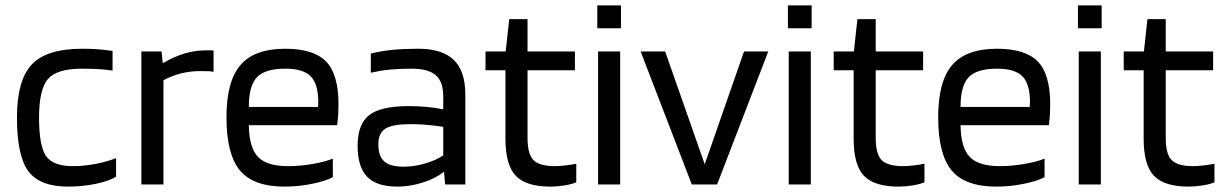

<svg xmlns="http://www.w3.org/2000/svg" viewBox="-20 -685 4545 713"><path d="M411 -98V-29Q386 -13 336.5 -2.5Q287 8 233 8Q128 8 85.5 -49Q43 -106 43 -248Q43 -387 98 -445.5Q153 -504 285 -504Q314 -504 337.5 -502.5Q361 -501 398 -496V-423Q361 -428 337.5 -429Q314 -430 285 -430Q191 -430 158 -391.5Q125 -353 125 -248Q125 -143 151 -105.5Q177 -68 251 -68Q292 -68 336 -76.5Q380 -85 411 -98Z M587 0H505V-494H580L584 -452H588Q627 -475 666 -486.5Q705 -498 743 -498Q759 -498 764.5 -498Q770 -498 773 -497V-418Q766 -420 755.5 -420.5Q745 -421 723 -421Q687 -421 652.5 -412.5Q618 -404 587 -387Z M1216 -96V-27Q1190 -13 1139.5 -2.5Q1089 8 1037 8Q921 8 871 -52Q821 -112 821 -250Q821 -383 873 -443.5Q925 -504 1039 -504Q1145 -504 1191 -456.5Q1237 -409 1237 -298Q1237 -278 1236 -261Q1235 -244 1232 -220H904Q905 -138 937.5 -103Q970 -68 1050 -68Q1093 -68 1140 -76Q1187 -84 1216 -96ZM1162 -309Q1161 -375 1133 -402.5Q1105 -430 1039 -430Q965 -430 934.5 -398.5Q904 -367 904 -288H1161Q1161 -290 1161.5 -297.5Q1162 -305 1162 -309Z M1455 8Q1379 8 1343.5 -28.5Q1308 -65 1308 -144Q1308 -224 1351 -257.5Q1394 -291 1497 -291Q1531 -291 1564 -288Q1597 -285 1626 -279V-327Q1626 -382 1598 -406Q1570 -430 1508 -430Q1462 -430 1427 -426.5Q1392 -423 1357 -415V-486Q1397 -496 1438.5 -500Q1480 -504 1533 -504Q1622 -504 1665 -462.5Q1708 -421 1708 -334V0H1633L1629 -46H1627Q1597 -22 1549.5 -7Q1502 8 1455 8ZM1506 -224Q1438 -224 1411.5 -207.5Q1385 -191 1385 -149Q1385 -105 1407 -85.5Q1429 -66 1479 -66Q1518 -66 1559 -78Q1600 -90 1626 -108V-214Q1593 -219 1564.5 -221.5Q1536 -224 1506 -224Z M2120 -77V-8Q2104 -1 2076.5 3.5Q2049 8 2024 8Q1934 8 1895.5 -32Q1857 -72 1857 -170V-424H1783V-494H1858L1871 -614H1939V-494H2115V-424H1939V-173Q1939 -112 1961.5 -90Q1984 -68 2041 -68Q2059 -68 2082.5 -71Q2106 -74 2120 -77Z M2286 -580H2198V-665H2286ZM2283 0H2201V-494H2283Z M2743 -494H2833L2643 0H2549L2359 -494H2450L2597 -75Z M2994 -580H2906V-665H2994ZM2991 0H2909V-494H2991Z M3413 -77V-8Q3397 -1 3369.5 3.5Q3342 8 3317 8Q3227 8 3188.5 -32Q3150 -72 3150 -170V-424H3076V-494H3151L3164 -614H3232V-494H3408V-424H3232V-173Q3232 -112 3254.5 -90Q3277 -68 3334 -68Q3352 -68 3375.5 -71Q3399 -74 3413 -77Z M3859 -96V-27Q3833 -13 3782.5 -2.5Q3732 8 3680 8Q3564 8 3514 -52Q3464 -112 3464 -250Q3464 -383 3516 -443.5Q3568 -504 3682 -504Q3788 -504 3834 -456.5Q3880 -409 3880 -298Q3880 -278 3879 -261Q3878 -244 3875 -220H3547Q3548 -138 3580.5 -103Q3613 -68 3693 -68Q3736 -68 3783 -76Q3830 -84 3859 -96ZM3805 -309Q3804 -375 3776 -402.5Q3748 -430 3682 -430Q3608 -430 3577.5 -398.5Q3547 -367 3547 -288H3804Q3804 -290 3804.5 -297.5Q3805 -305 3805 -309Z M4071 -580H3983V-665H4071ZM4068 0H3986V-494H4068Z M4490 -77V-8Q4474 -1 4446.5 3.5Q4419 8 4394 8Q4304 8 4265.5 -32Q4227 -72 4227 -170V-424H4153V-494H4228L4241 -614H4309V-494H4485V-424H4309V-173Q4309 -112 4331.5 -90Q4354 -68 4411 -68Q4429 -68 4452.5 -71Q4476 -74 4490 -77Z"/></svg>

Font: Blinker
Style: Regular
Weight: 400
Designer: Juergen Huber
Foundry: supertype
Version: Version 1.017;hotconv 1.0.117;makeotfexe 2.5.65602